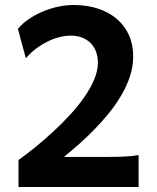

<svg xmlns="http://www.w3.org/2000/svg" viewBox="-20 -745 626 765"><path d="M532.2 0H53.7V-107.4Q86.9 -131.3 123 -160.6Q159.2 -189.9 194.3 -222.7Q229.5 -255.4 261.5 -290.3Q293.5 -325.2 317.6 -360.4Q341.8 -395.5 356 -429.9Q370.1 -464.4 370.1 -495.6Q370.1 -517.1 363.5 -536.6Q356.9 -556.2 343.5 -570.8Q330.1 -585.4 309.6 -594.2Q289.1 -603 261.2 -603Q238.8 -603 214.1 -596.4Q189.5 -589.8 165.8 -577.6Q142.1 -565.4 120.6 -548.8Q99.1 -532.2 83 -512.7L51.3 -629.9Q67.9 -650.4 93 -667.7Q118.2 -685.1 147.9 -698Q177.7 -710.9 210.2 -718Q242.7 -725.1 273.4 -725.1Q326.7 -725.1 370.4 -710.7Q414.1 -696.3 445.3 -669.7Q476.6 -643.1 493.7 -605.2Q510.7 -567.4 510.7 -520Q510.7 -480 497.8 -440.9Q484.9 -401.9 462.9 -364.5Q440.9 -327.1 412.6 -292.5Q384.3 -257.8 353.5 -226.6Q322.8 -195.3 292 -168.2Q261.2 -141.1 234.4 -119.6H363.8Q399.9 -119.6 425.3 -119.9Q450.7 -120.1 469.5 -120.8Q488.3 -121.6 502.9 -123Q517.6 -124.5 532.2 -127Z"/></svg>

Font: Andika New Basic
Style: Bold
Weight: 700
Designer: Victor Gaultney, Annie Olsen, Pablo Ugerman
Foundry: SIL International
Version: Version 5.500; ttfautohint (v1.8.3)